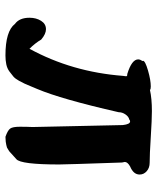

<svg xmlns="http://www.w3.org/2000/svg" viewBox="42 -606 564 687"><g transform="rotate(90 323.5 -262.0)"><path d="M43 -86Q43 -110 54 -127.5Q65 -145 84 -145Q101 -145 121 -128Q134 -106 154 -86Q237 -238 251 -421Q253 -432 252 -434Q251 -436 244 -436Q192 -452 192 -475Q192 -482 198 -490Q197 -491 197 -492Q197 -500 231.5 -510Q266 -520 289 -520Q300 -520 301 -517Q332 -524 377 -524Q407 -524 470 -520Q533 -516 562 -516Q580 -516 592 -505.5Q604 -495 604 -480Q604 -458 575 -446Q559 -437 559 -427Q559 -425 561 -417Q568 -214 568 -192Q568 -55 549 -39Q543 -33 534 -25.5Q525 -18 523.5 -16Q522 -14 515 -10Q508 -6 507.5 -5.5Q507 -5 498 -3Q489 -1 486.5 -1Q484 -1 469 0Q446 -8 439.5 -17Q433 -26 433 -52Q433 -78 434 -97L427 -420Q424 -446 414 -446Q410 -446 407 -443Q397 -441 389 -429.5Q381 -418 381 -405Q334 -199 298 -114Q296 -109 289 -92.5Q282 -76 279 -69Q276 -62 268.5 -48.5Q261 -35 253.5 -28.5Q246 -22 235 -14Q224 -6 209.5 -3Q195 0 178 0Q91 0 65 -34Q43 -50 43 -86Z"/></g></svg>

Font: NaniFont Regular
Style: Regular
Weight: 400
Designer: Nanigashitei
Version: Version 1.036